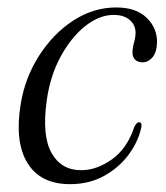

<svg xmlns="http://www.w3.org/2000/svg" viewBox="-20 -472 434 502"><path d="M277 -433Q239.5 -433 202.5 -403.5Q165.5 -374 138 -323Q110.5 -272 102 -207.5Q89.5 -117 114.8 -72Q140 -27 192.5 -27Q232.5 -27 272.5 -55.2Q312.5 -83.5 331.5 -141Q337.5 -152.5 343.5 -152.5Q352 -152 349.5 -139Q341.5 -101.5 316.2 -67.5Q291 -33.5 252 -12Q213 9.5 163 9.5Q86 9.5 52 -45.5Q18 -100.5 34 -199Q45 -268 81.8 -325.8Q118.5 -383.5 171.2 -418Q224 -452.5 284 -452.5Q336 -452.5 363.8 -425.2Q391.5 -398 390.5 -360Q389.5 -334 378.2 -321.5Q367 -309 352.5 -309Q340.5 -309 333.2 -316.2Q326 -323.5 326.5 -335Q326.5 -347 330.2 -359.8Q334 -372.5 334.5 -386Q334.5 -406.5 319.2 -419.8Q304 -433 277 -433Z"/></svg>

Font: Fraunces 72pt S000 Light
Style: Italic
Weight: 300
Italic angle: -16°
Version: Version 1.000; ttfautohint (v1.8.3)